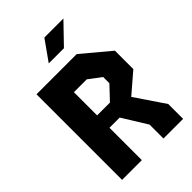

<svg xmlns="http://www.w3.org/2000/svg" viewBox="-269 -1048 1158 1158"><g transform="rotate(-45 310.0 -469.0)"><path d="M63.5 0H232V-276H319L416.5 -118.5V0H584V-126.5L456.5 -315L584 -424.5V-581.5L406.5 -730H63.5ZM232 -381.5V-579.5H341.5L421.5 -519.5V-466.5L341.5 -381.5ZM247.5 -809.5 339 -938.5H501.5L377 -809.5Z"/></g></svg>

Font: Monaspace Krypton ExtraBold
Style: Regular
Weight: 800
Designer: Riley Cran & the Lettermatic Team
Foundry: Lettermatic
Version: Version 1.101 (Monaspace Krypton)